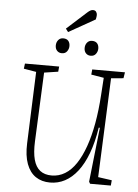

<svg xmlns="http://www.w3.org/2000/svg" viewBox="-67 -1116 849 1180"><g transform="rotate(5 357.0 -525.5)"><path d="M579 -45 664 -33 661 0H533L526 -12L563 -348H556Q542 -257 516.5 -189Q491 -121 456 -76Q421 -31 378.5 -8.5Q336 14 287 14Q235 14 198 -11Q161 -36 142 -87Q123 -138 126 -214L143 -656L66 -669L70 -701H281L278 -669L192 -656L173 -230Q170 -161 182 -117Q194 -73 221.5 -51.5Q249 -30 293 -30Q337 -30 375 -53Q413 -76 443 -121Q473 -166 495.5 -229.5Q518 -293 532.5 -373.5Q547 -454 553 -550L560 -656L482 -669L485 -701H687L681 -664L605 -657ZM249 -828Q249 -848 260.5 -862Q272 -876 291 -876Q312 -876 322.5 -864Q333 -852 333 -832Q333 -814 322 -799Q311 -784 290 -784Q272 -784 260.5 -796Q249 -808 249 -828ZM427 -828Q427 -848 438.5 -862Q450 -876 469 -876Q490 -876 500.5 -864Q511 -852 511 -832Q511 -814 500 -799Q489 -784 468 -784Q450 -784 438.5 -796Q427 -808 427 -828ZM425 -1048Q434 -1056 442 -1060.5Q450 -1065 458 -1065Q472 -1065 478 -1056Q484 -1047 484 -1037Q484 -1032 483 -1024.5Q482 -1017 480 -1009L317 -917L302 -937Z"/></g></svg>

Font: Literata ExtraLight
Style: Italic
Weight: 250
Italic angle: -2°
Designer: Latin by Veronika Burian and Jose Scaglione. Greek by Irene Vlachou. Cyrillic by Vera Evstafieva
Foundry: TypeTogether
Version: Version 3.002